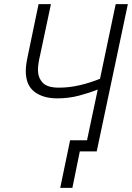

<svg xmlns="http://www.w3.org/2000/svg" viewBox="-20 -734 641 931"><path d="M272 177 320 -54H402L454 -300Q415 -284 364 -270.5Q313 -257 258 -257Q189 -257 147 -289Q105 -321 105 -390Q105 -419 115 -464L167 -714H227L175 -469Q170 -448 167 -429Q164 -410 164 -395Q164 -359 186 -334Q208 -309 266 -309Q317 -309 367.5 -321Q418 -333 465 -352L541 -714H600L449 0H367L331 177Z"/></svg>

Font: Noto Sans Light
Style: Italic
Weight: 300
Italic angle: -12°
Designer: Monotype Design Team
Foundry: Monotype Imaging Inc.
Version: Version 2.013; ttfautohint (v1.8.4.7-5d5b)